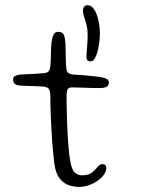

<svg xmlns="http://www.w3.org/2000/svg" viewBox="-20 -707 549 736"><path d="M282.5 9.5Q266 9.5 245.8 3.5Q225.5 -2.5 209.5 -21.8Q193.5 -41 188.5 -79.5Q186.5 -96 184.2 -117.8Q182 -139.5 180 -165Q178 -190.5 176.8 -218.8Q175.5 -247 174.2 -276.8Q173 -306.5 173 -336.5Q172.5 -359 167 -366.2Q161.5 -373.5 147.5 -375Q138.5 -376 121.8 -376.5Q105 -377 87.5 -377.5Q70 -378 58 -379Q43 -380 36.5 -385.8Q30 -391.5 30 -402Q30 -408.5 33.8 -412.5Q37.5 -416.5 45 -418.8Q52.5 -421 63.5 -421.5Q93 -423 110.5 -424Q128 -425 143.5 -426Q160.5 -427 166.2 -433.5Q172 -440 173.5 -458Q174.5 -468.5 174.8 -484Q175 -499.5 175.5 -515.2Q176 -531 177 -542Q180 -563 185.2 -574Q190.5 -585 203 -585Q214 -585 219.8 -579.8Q225.5 -574.5 227.8 -564Q230 -553.5 231 -537.5Q231.5 -519.5 231.8 -505.8Q232 -492 232.2 -481.2Q232.5 -470.5 232.8 -462Q233 -453.5 234 -446.5Q235 -432.5 241.5 -427.5Q248 -422.5 263.5 -421Q277.5 -420.5 296.5 -418.8Q315.5 -417 333 -415.5Q350.5 -414 360 -412.5Q377.5 -410 387.5 -405.2Q397.5 -400.5 397.5 -390.5Q397.5 -380.5 389.8 -375.2Q382 -370 366 -369.5Q330 -369.5 300.8 -370.8Q271.5 -372 256 -372Q244 -371.5 239.8 -365.8Q235.5 -360 235 -333.5Q235 -309 235.8 -283Q236.5 -257 237.5 -231Q238.5 -205 240 -180.2Q241.5 -155.5 243.5 -133.5Q245.5 -111.5 248.5 -94.5Q254 -57.5 266.2 -46.2Q278.5 -35 294 -35Q319.5 -35 332.8 -45.8Q346 -56.5 354.2 -67.2Q362.5 -78 372.5 -78Q380 -78 383.8 -74Q387.5 -70 387.5 -62Q387.5 -50.5 378.8 -38Q370 -25.5 355 -14.8Q340 -4 321.2 2.8Q302.5 9.5 282.5 9.5ZM327.5 -472Q319 -472 315.2 -476Q311.5 -480 311.5 -488.5Q311.5 -503.5 313.8 -526.2Q316 -549 316 -575Q316 -594 311.8 -610.8Q307.5 -627.5 302.8 -641.5Q298 -655.5 298 -666.5Q298 -675 302.5 -681Q307 -687 315 -687Q331.5 -687 342 -669.5Q352.5 -652 357.8 -626.5Q363 -601 363 -577.5Q363 -559 359 -534Q355 -509 347.2 -490.5Q339.5 -472 327.5 -472Z"/></svg>

Font: Gluten Thin ExtraLight
Style: Regular
Weight: 250
Version: Version 1.300